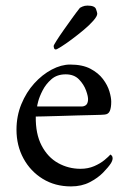

<svg xmlns="http://www.w3.org/2000/svg" viewBox="-20 -659 459 687"><path d="M293 -639Q319 -639 323.5 -626.5Q328 -614 328 -610Q328 -601 314 -585Q300 -569 279 -551.5Q258 -534 236.5 -518Q215 -502 199 -492Q183 -482 180 -482Q175 -482 173.5 -486.5Q172 -491 172 -495Q172 -497 182 -513Q192 -529 207.5 -551Q223 -573 238.5 -594.5Q254 -616 266 -631Q267 -632 275 -635.5Q283 -639 293 -639ZM108 -242Q107 -180 129 -138Q151 -96 188 -75.5Q225 -55 268 -55Q295 -55 317 -64.5Q339 -74 354 -86.5Q369 -99 375 -106Q376 -106 379.5 -102.5Q383 -99 383 -93Q383 -85 377 -75Q368 -61 349 -41.5Q330 -22 301 -7Q272 8 234 8Q177 8 133 -19Q89 -46 64 -92Q39 -138 39 -195Q39 -244 56.5 -286.5Q74 -329 102.5 -360.5Q131 -392 165 -410Q199 -428 231 -428Q275 -428 303.5 -413Q332 -398 348.5 -376Q365 -354 371.5 -332Q378 -310 378 -295Q378 -274 373 -262Q368 -250 354 -249Q345 -248 318.5 -247.5Q292 -247 258 -246Q224 -245 191 -244Q158 -243 135 -242.5Q112 -242 108 -242ZM113 -278H272Q281 -278 287.5 -283Q294 -288 295 -301Q296 -313 288 -335Q280 -357 262.5 -375Q245 -393 215 -393Q184 -393 164 -375.5Q144 -358 132.5 -335.5Q121 -313 116.5 -295.5Q112 -278 113 -278Z"/></svg>

Font: Amiri
Style: Regular
Weight: 400
Designer: Khaled Hosny
Version: Version 0.114